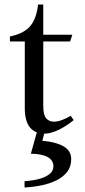

<svg xmlns="http://www.w3.org/2000/svg" viewBox="-20 -585 377 852"><path d="M179 8Q90 8 90 -105V-401H24V-423Q86 -436 114 -469Q142 -502 149 -565H172V-431H301L291 -401H172V-114Q172 -75 185 -60Q198 -45 219 -45Q235 -45 254 -52Q273 -59 294 -71L307 -52Q271 -23 237.5 -7.5Q204 8 179 8ZM89 247V219Q123 217 152 209.5Q181 202 199 188Q217 174 217 153Q217 127 192.5 112.5Q168 98 117 97L144 0H178L168 40Q225 44 260.5 63.5Q296 83 296 121Q296 154 278.5 177Q261 200 231 215Q201 230 164 237.5Q127 245 89 247Z"/></svg>

Font: Ibarra Real Nova Medium
Style: Regular
Weight: 500
Designer: Jose Maria Ribagorda & Octavio Pardo
Foundry: Jose Maria Ribagorda
Version: Version 2.000